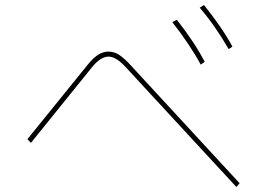

<svg xmlns="http://www.w3.org/2000/svg" viewBox="-20 -808 1040 770"><path d="M897 -611Q843 -705 781 -777L798 -788Q874 -693 912 -621ZM785 -549Q764 -588 733.5 -633.5Q703 -679 671 -719L689 -729Q760 -639 801 -560ZM482 -541Q445 -581 415 -581Q383 -581 347 -536L104 -235L90 -250L333 -550Q355 -577 374.5 -589Q394 -601 415 -601Q436 -601 454.5 -590Q473 -579 497 -554L941 -73L928 -58Z"/></svg>

Font: IBM Plex Sans JP Thin
Style: Regular
Weight: 100
Designer: Mike Abbink; Paul van der Laan; Pieter van Rosmalen; Wujin Sim; Yejin Wi; Jinhee Kim; Boomi Park; Yona Kim; Kichan Ma
Foundry: Sandoll Inc.
Version: Version 1.001